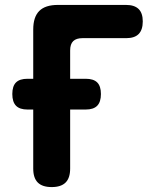

<svg xmlns="http://www.w3.org/2000/svg" viewBox="-20 -750 640 780"><path d="M190 10Q152 10 133.5 -8.5Q115 -27 115 -65V-305H92Q60 -305 45 -320.5Q30 -336 30 -368Q30 -400 45 -415Q60 -430 92 -430H115V-630Q115 -681 139.5 -705.5Q164 -730 215 -730H492Q526 -730 543 -713.5Q560 -697 560 -663Q560 -629 543.5 -612Q527 -595 493 -595H315Q290 -595 277.5 -583Q265 -571 265 -545V-430H328Q360 -430 375 -415Q390 -400 390 -368Q390 -336 375 -320.5Q360 -305 328 -305H265V-65Q265 -27 246.5 -8.5Q228 10 190 10Z"/></svg>

Font: Maple Mono NL ExtraBold
Style: Regular
Weight: 800
Monospace: yes
Designer: subframe7536
Version: Version 7.000